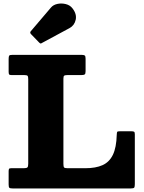

<svg xmlns="http://www.w3.org/2000/svg" viewBox="-20 -1058 806 1078"><path d="M199.5 -819.5Q204.5 -814.5 207.5 -813.8Q210.5 -813 216 -817L370 -900Q398 -915 405 -947Q412 -979 387 -1011Q373.5 -1029 349.5 -1035Q325.5 -1041 302.2 -1036Q279 -1031 266 -1015.5L154 -884Q145.5 -875.5 154 -866.5ZM117 -636.5Q131.5 -636.5 135 -632Q138.5 -627.5 138.5 -613V-138.5Q138.5 -122 133.5 -117.8Q128.5 -113.5 112.5 -113.5H42.5Q33 -113.5 30.8 -109.8Q28.5 -106 28.5 -96V-22.5Q28.5 -7.5 32.5 -3.8Q36.5 0 50.5 0H715Q730.5 0 733.8 -4.8Q737 -9.5 737 -25V-304Q737 -315.5 733 -318.2Q729 -321 717 -321H653.5Q640 -321 638 -317.5Q636 -314 635.5 -301Q633.5 -229.5 613.8 -188.8Q594 -148 555.8 -130.8Q517.5 -113.5 458.5 -113.5H359.5Q343.5 -113.5 339.8 -118Q336 -122.5 336 -138.5V-616.5Q336 -630.5 340.8 -633.5Q345.5 -636.5 359.5 -636.5H436.5Q450.5 -636.5 455.5 -640Q460.5 -643.5 460.5 -658.5V-728Q460.5 -743 455.8 -746.5Q451 -750 437 -750H50Q35 -750 31.8 -745.8Q28.5 -741.5 28.5 -726.5V-655Q28.5 -643.5 31.5 -640Q34.5 -636.5 45.5 -636.5Z"/></svg>

Font: Besley ExtraBold
Style: Regular
Weight: 800
Designer: Owen Earl
Foundry: indestructible type*
Version: Version 2.001